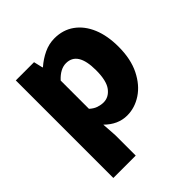

<svg xmlns="http://www.w3.org/2000/svg" viewBox="-211 -728 1080 1080"><g transform="rotate(-45 329.0 -188.0)"><path d="M72 207V-569H217L230 -514H233Q267 -544 308 -563.5Q349 -583 393 -583Q461 -583 511 -547Q561 -511 588 -446.5Q615 -382 615 -294Q615 -196 580.5 -127Q546 -58 491.5 -22Q437 14 376 14Q303 14 244 -45L250 44V207ZM334 -132Q375 -132 403.5 -169Q432 -206 432 -291Q432 -438 340 -438Q294 -438 250 -390V-165Q271 -146 292.5 -139Q314 -132 334 -132Z"/></g></svg>

Font: Source Han Sans TC Heavy
Style: Regular
Weight: 900
Designer: Ryoko NISHIZUKA Ë•øÂ°öÊ∂ºÂ≠ê (kana, bopomofo & ideographs); Paul D. Hunt (Latin, Greek & Cyrillic); Sandoll Communicatio
Foundry: Adobe
Version: Version 2.004;hotconv 1.0.118;makeotfexe 2.5.65603